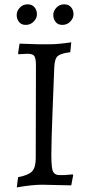

<svg xmlns="http://www.w3.org/2000/svg" viewBox="-20 -838 401 871"><path d="M68.8 -640.1Q134.8 -637.2 151.9 -637.2H207.5Q243.2 -637.2 303.2 -646L298.8 -601.1Q256.8 -596.2 242.2 -584Q227.5 -571.8 226.1 -530.8Q224.6 -489.7 218.8 -344.7Q212.9 -199.7 212.9 -135.3Q212.9 -71.3 221.7 -57.6Q230.5 -43.9 248 -43.9H274.9Q282.2 -43.9 310.1 -46.9L312 -43L303.2 2.9L171.9 0Q124 0 56.2 12.2L62 -34.2Q108.9 -43 125.5 -60.5Q142.1 -78.1 142.1 -120.1L143.1 -540Q143.1 -572.3 136.2 -583Q129.4 -593.8 106 -594.2L79.1 -592.8Q71.3 -591.8 64 -591.8L62 -596.2ZM136.7 -804.7Q147.5 -792 147.5 -773.4Q147.5 -754.9 132.8 -740.2Q119.1 -725.6 98.1 -725.1Q77.1 -724.6 66.4 -738.3Q55.7 -752 55.7 -770Q55.7 -788.1 69.8 -803.2Q84 -818.4 105 -818.4Q126 -818.4 136.7 -804.7ZM302.7 -804.7Q313.5 -792 313.5 -773.4Q313.5 -754.9 298.8 -740.2Q285.2 -725.6 264.2 -725.1Q243.2 -724.6 232.4 -738.3Q221.7 -752 221.7 -770Q221.7 -788.1 235.8 -803.2Q250 -818.4 271 -818.4Q292 -818.4 302.7 -804.7Z"/></svg>

Font: Alegreya-Regular
Style: Regular
Weight: 400
Designer: Juan Pablo del Peral
Foundry: Juan Pablo del Peral
Version: Version 1.003